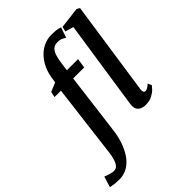

<svg xmlns="http://www.w3.org/2000/svg" viewBox="-413 -964 1360 1360"><g transform="rotate(-45 267.5 -283.5)"><path d="M138.5 -604.5Q146 -648.5 164.5 -686.5Q183 -724.5 211 -753.5Q239 -782.5 275.2 -798.8Q311.5 -815 354 -815Q374 -815 395.8 -812.8Q417.5 -810.5 436.5 -803L409.5 -725Q400.5 -732 384 -739.8Q367.5 -747.5 342 -747Q315.5 -747 299 -732Q282.5 -717 273.8 -690.5Q265 -664 260 -628.5L250.5 -559H362.5L351.5 -486.5H241L183 -28Q176.5 26.5 159.8 76.8Q143 127 116.5 166Q90 205 52.8 228Q15.5 251 -32.5 251.5Q-57.5 251.5 -82.5 248.5Q-107.5 245.5 -119.5 242.5L-94.5 161Q-91.5 162.5 -77.5 167.5Q-63.5 172.5 -46.5 177Q-29.5 181.5 -17.5 181.5Q1.5 181.5 14.5 168.8Q27.5 156 36 131.5Q44.5 107 49.5 71.5L118.5 -486.5H54.5L63 -528.5L131 -557ZM524 -96.5Q521.5 -79.5 525.8 -70Q530 -60.5 540 -60.5Q548.5 -60.5 559 -65.8Q569.5 -71 588.5 -87.5L601.5 -58.5Q596.5 -51.5 580.8 -35Q565 -18.5 538 -4.2Q511 10 471.5 10Q453 10 436 3.8Q419 -2.5 408.5 -16.5Q398 -30.5 398 -53.5Q398 -58.5 398.8 -65.2Q399.5 -72 400.2 -78.8Q401 -85.5 401.5 -89L499.5 -742.5L437 -761L446.5 -798L606 -817.5L628 -804.5Z"/></g></svg>

Font: Merriweather SemiBold
Style: Italic
Weight: 600
Italic angle: -7.8°
Version: Version 2.101